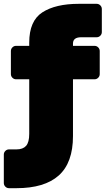

<svg xmlns="http://www.w3.org/2000/svg" viewBox="-30 -760 572 1005"><path d="M17 22H56Q90 22 106.5 3.5Q123 -15 123 -59V-345H54Q43 -345 35 -353Q27 -361 27 -372V-493Q27 -504 35 -512Q43 -520 54 -520H123V-537Q123 -651 192 -695.5Q261 -740 383 -740H476Q487 -740 495 -732Q503 -724 503 -713V-592Q503 -581 495 -573Q487 -565 476 -565H395Q352 -565 352 -532V-520H465Q476 -520 484 -512Q492 -504 492 -493V-372Q492 -361 484 -353Q476 -345 465 -345H352V-48Q352 92 277.5 158.5Q203 225 56 225H17Q6 225 -2 217Q-10 209 -10 198V49Q-10 38 -2 30Q6 22 17 22Z"/></svg>

Font: Rubik
Style: Regular
Weight: 900
Designer: Hubert & Fischer
Foundry: Hubert & Fischer
Version: Version 1.100